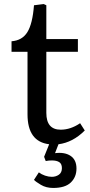

<svg xmlns="http://www.w3.org/2000/svg" viewBox="-20 -700 444 949"><path d="M243 229Q208 229 182 213.5Q156 198 148 189L172 152Q185 162 202.5 168Q220 174 236 174Q256 174 271 163.5Q286 153 286 131Q286 110 273 101.5Q260 93 236 93Q220 93 206 96L198 75L223 13Q116 0 116 -135V-444H37V-496Q90 -500 115.5 -541.5Q141 -583 148 -674L196 -680L209 -674V-507H365V-444H209V-142Q209 -59 280 -59Q329 -59 376 -91L399 -55Q340 4 269 13L252 57Q300 51 329 70.5Q358 90 358 133Q358 175 330 202Q302 229 243 229Z"/></svg>

Font: Text Regular
Style: Regular
Weight: 400
Designer: Latin by Veronika Burian and Jose Scaglione. Greek by Irene Vlachou. Cyrillic by Vera Evstafieva.
Foundry: TypeTogether
Version: Version 3.002